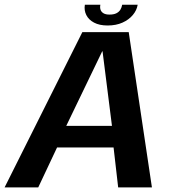

<svg xmlns="http://www.w3.org/2000/svg" viewBox="-43 -816 765 836"><path d="M-23 0H123.5L205.5 -174H451.5L471.5 0H618.5L517.5 -676H315.5ZM245.5 -268 402 -592.5H403.5L444.5 -268ZM425.5 -705Q462.5 -705 490.2 -717.5Q518 -730 535.2 -750.5Q552.5 -771 556.5 -795.5H489Q487 -783 480.8 -773.2Q474.5 -763.5 463.2 -758Q452 -752.5 433.5 -752.5Q417.5 -752.5 408 -758Q398.5 -763.5 395 -773Q391.5 -782.5 394 -795.5H326.5Q322.5 -771 332.8 -750.5Q343 -730 366.5 -717.5Q390 -705 425.5 -705Z"/></svg>

Font: Anybody Thin SemiBold
Style: Italic
Weight: 600
Italic angle: -10°
Version: Version 1.113;gftools[0.9.25]